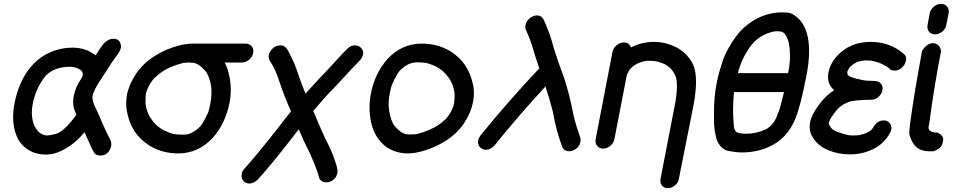

<svg xmlns="http://www.w3.org/2000/svg" viewBox="-20 -770 4937 995"><path d="M226 -68Q235 -68 266 -75Q310 -85 376 -175L366 -200Q359 -220 359 -242Q359 -257 362 -272Q372 -321 402 -364Q407 -373 409 -380V-385Q409 -396 401 -405Q376 -424 342 -424Q264 -424 218 -379Q167 -317 150 -234Q145 -209 145 -187Q145 -148 159 -117Q184 -68 226 -68ZM500 36Q477 36 467.5 21Q458 6 418 -85Q364 -19 295 13Q257 31 217 31Q187 31 156 21Q90 -5 65 -68Q48 -111 48 -163Q48 -196 55 -233Q89 -405 204 -480Q275 -523 355 -523Q427 -523 475 -483L485 -497Q496 -517 511 -536Q537 -569 568 -569Q598 -569 605 -542Q607 -535 607 -529Q607 -525 606 -521Q603 -503 579 -474Q565 -456 509 -368Q466 -305 460 -274Q459 -270 459 -265Q459 -245 472 -218Q486 -190 498 -161Q522 -102 551 -47Q557 -35 557 -23Q557 -18 556 -12Q554 0 546 12Q529 36 500 36Z M931 -72Q961 -72 985 -89Q991 -93 993 -93L1014 -111Q1031 -127 1059 -188Q1066 -209 1070 -233Q1076 -264 1076 -292Q1076 -349 1050 -395Q1010 -445 975 -445L958 -446L930 -444Q859 -426 817 -396Q803 -387 783 -368Q782 -367 781 -367Q755 -338 742 -304Q742 -301 741 -301L736 -285Q734 -263 734 -247Q734 -227 737 -216V-213Q745 -184 756 -165Q756 -164 757 -164Q789 -111 840 -90Q875 -74 893 -74Q905 -72 931 -72ZM977 -544H1253Q1273 -544 1284 -530Q1293 -519 1293 -505Q1293 -500 1292 -495Q1288 -475 1271 -460.5Q1254 -446 1234 -446H1144Q1160 -417 1167 -382Q1176 -344 1176 -304Q1176 -270 1169 -235Q1148 -130 1083 -56Q1008 25 904 25Q819 25 752 -17Q664 -74 641 -178Q634 -206 634 -235Q634 -257 638 -279Q649 -334 686 -389Q724 -444 782.5 -480.5Q841 -517 904 -533Q927 -540 950 -542Q958 -544 977 -544Z M1272 181Q1256 181 1245 171Q1232 159 1232 141Q1232 136 1233 130Q1235 117 1245 106Q1306 39 1421 -107Q1472 -174 1486 -190L1488 -194L1487 -196Q1484 -201 1482 -207Q1452 -275 1429.5 -342.5Q1407 -410 1385 -445Q1372 -461 1372 -478Q1372 -482 1373 -486Q1376 -497 1383 -507Q1403 -535 1433 -535Q1459 -535 1474 -505Q1508 -443 1529 -375Q1545 -329 1563 -285Q1597 -323 1632 -360Q1659 -388 1685 -416Q1761 -500 1774 -511Q1794 -535 1820 -535Q1838 -535 1851 -522Q1862 -511 1862 -496Q1862 -492 1861 -487Q1856 -466 1839 -451Q1799 -410 1760 -367Q1721 -324 1698 -301L1687 -290Q1653 -254 1606 -198Q1604 -196 1604 -193Q1608 -186 1628 -137Q1647 -92 1668 -47Q1696 5 1715 60Q1729 99 1729 119Q1729 123 1728 127Q1723 155 1697 169Q1685 175 1673 175Q1650 175 1638 160Q1632 149 1632 144V143Q1617 92 1580 12Q1558 -29 1528 -100L1498 -61Q1382 89 1318 158Q1297 181 1272 181Z M2093 25Q2034 25 1985 -6Q1920 -54 1903 -137Q1895 -174 1895 -212Q1895 -248 1902 -285Q1922 -389 1987 -463Q2061 -544 2166 -544Q2251 -544 2318 -502Q2405 -445 2429 -341Q2436 -314 2436 -286Q2436 -264 2431 -241Q2421 -186 2384 -130Q2346 -75 2287 -38.5Q2228 -2 2166 14Q2128 25 2093 25ZM2102 -73Q2118 -73 2129 -74L2140 -75Q2211 -94 2253 -123Q2267 -132 2287 -151Q2288 -152 2289 -152Q2315 -181 2328 -215Q2328 -218 2329 -218L2333 -234Q2336 -258 2336 -275Q2336 -293 2333 -303V-305L2332 -306Q2325 -335 2314 -354Q2314 -355 2313 -355Q2281 -408 2229 -430Q2194 -445 2176 -445Q2165 -447 2139 -447Q2127 -447 2102 -440L2101 -439Q2092 -435 2085.5 -430.5Q2079 -426 2077 -426L2056 -408Q2039 -393 2011 -331Q2004 -310 2000 -286Q1994 -259 1994 -221Q1998 -163 2020 -124Q2059 -74 2094 -74Z M2931 14Q2902 14 2893 -11Q2863 -90 2845 -191L2842 -203Q2824 -272 2808 -317L2809 -319Q2809 -320 2808 -320.5Q2807 -321 2807 -322Q2670 -174 2544 -18Q2524 6 2498 6Q2486 6 2475 -1Q2457 -13 2457 -34Q2457 -39 2458 -44Q2461 -56 2470 -68Q2615 -247 2775 -416Q2761 -455 2750 -491Q2733 -556 2705 -616Q2702 -623 2702 -630Q2702 -635 2703 -639Q2708 -667 2736 -683Q2750 -690 2762 -690Q2788 -690 2799 -665Q2829 -601 2851 -517Q2875 -441 2903 -367Q2929 -287 2946 -204L2953 -168Q2967 -113 2986 -60Q2989 -53 2989 -45Q2989 -41 2988 -36Q2983 -8 2956 7Q2943 14 2931 14Z M3440 205Q3421 205 3410 191Q3402 180 3402 166Q3402 162 3403 157L3479 -235Q3488 -288 3488 -325Q3488 -348 3484 -365V-368Q3462 -427 3406 -445Q3382 -453 3374 -453Q3370 -455 3333 -455Q3318 -454 3290 -444Q3273 -435 3270 -433Q3254 -424 3239 -403Q3235 -392 3229 -384L3164 -49Q3160 -29 3143 -14.5Q3126 0 3106 0Q3086 0 3074 -15Q3066 -25 3066 -39Q3066 -44 3067 -49L3154 -501Q3158 -521 3175.5 -535.5Q3193 -550 3213 -550Q3240 -550 3250 -524Q3305 -553 3370 -553Q3418 -553 3462 -535Q3522 -512 3557 -461Q3587 -423 3587 -345Q3587 -294 3574 -225L3498 157Q3495 177 3477.5 191Q3460 205 3440 205Z M3848 -77Q3900 -77 3952 -101Q3986 -122 4002 -158Q4018 -194 4027 -229L4043 -293H3784Q3779 -246 3779 -201Q3779 -165 3782 -130Q3783 -102 3792.5 -89.5Q3802 -77 3848 -77ZM4064 -391 4067 -406Q4074 -444 4074 -481Q4074 -515 4068 -548Q4064 -562 4058 -577Q4046 -602 4029 -606Q4018 -608 4007 -608Q3999 -608 3991 -607Q3912 -590 3867 -527Q3822 -464 3804 -391ZM3824 20Q3796 20 3756 12.5Q3716 5 3695 -44Q3680 -94 3680 -148V-187Q3680 -268 3694 -339Q3703 -387 3724.5 -451.5Q3746 -516 3795.5 -582.5Q3845 -649 3924 -684Q3978 -706 4030 -706Q4032 -706 4060 -705Q4088 -704 4125 -667Q4173 -611 4173 -505Q4173 -446 4158 -372L4148 -324Q4144 -308 4141 -291Q4130 -240 4114 -189Q4076 -66 3981 -17Q3912 20 3824 20Z M4387 30Q4326 30 4277 10Q4214 -13 4184 -72Q4176 -92 4176 -114Q4176 -125 4178 -136Q4187 -179 4225 -228Q4257 -273 4303 -303Q4271 -329 4271 -371Q4271 -383 4274 -397Q4283 -442 4318 -480Q4385 -553 4492 -553Q4594 -553 4667 -488Q4676 -478 4676 -464Q4676 -460 4675 -456Q4670 -433 4653 -418.5Q4636 -404 4616 -404Q4595 -404 4587 -417Q4586 -417 4574 -426Q4536 -449 4496 -455V-456L4461 -457Q4434 -453 4422 -449Q4379 -426 4375 -405Q4372 -403 4371 -398V-394Q4371 -390 4372 -387V-386Q4372 -370 4455 -354Q4461 -354 4462 -353Q4468 -353 4472 -352Q4493 -351 4513.5 -350.5Q4534 -350 4545 -336Q4554 -326 4554 -312Q4554 -307 4553 -302Q4549 -282 4532 -267.5Q4515 -253 4495 -253Q4403 -253 4372 -239Q4358 -233 4348 -227Q4342 -222 4338 -220Q4334 -218 4322 -206Q4322 -205 4321 -205Q4316 -200 4301 -180Q4278 -149 4275 -133V-128Q4286 -105 4293 -102Q4305 -87 4375 -70L4394 -68L4429 -69Q4432 -70 4434 -70Q4436 -70 4437 -71Q4472 -77 4496 -97Q4496 -98 4498.5 -100.5Q4501 -103 4503 -106Q4525 -146 4559 -146Q4586 -146 4597 -121Q4600 -113 4600 -105Q4600 -101 4599 -97Q4597 -90 4594 -84Q4561 -24 4504.5 3Q4448 30 4387 30Z M4798 -701Q4802 -721 4819.5 -735.5Q4837 -750 4857 -750Q4877 -750 4888 -736Q4897 -725 4897 -711Q4897 -706 4896 -701L4884 -641Q4881 -621 4863.5 -606.5Q4846 -592 4826 -592Q4806 -592 4794 -606Q4786 -617 4786 -631Q4786 -636 4787 -641ZM4814 -546Q4849 -546 4857 -506Q4819 -311 4796 -132L4793 -117Q4792 -113 4792 -109Q4792 -83 4838 -83Q4868 -69 4868 -47Q4868 -43 4867 -39L4865 -30Q4860 -1 4817 14H4794Q4715 14 4693 -73Q4692 -73 4692 -80Q4692 -113 4722 -300Q4729 -343 4758 -506Q4784 -546 4814 -546Z"/></svg>

Font: Bad Comic
Style: Italic
Weight: 400
Italic angle: -11°
Designer: GGBotNet
Foundry: GGBotNet
Version: 0.95